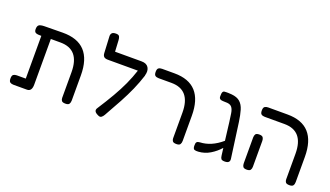

<svg xmlns="http://www.w3.org/2000/svg" viewBox="-69 -1225 2970 1727"><g transform="rotate(20 1416.0 -362.0)"><path d="M100 10Q80 10 67.5 1.5Q55 -7 55 -35Q55 -63 67.5 -71.5Q80 -80 99 -80H185V-489Q148 -488 132 -495.5Q116 -503 116 -529Q116 -557 129 -568Q142 -579 181 -580L355 -582Q641 -585 641 -276V-36Q641 -16 632.5 -3Q624 10 597 10Q569 10 560.5 -1.5Q552 -13 552 -29V-274Q552 -492 367 -492H275V-55Q275 10 229 10Z M907 7Q857 -16 881 -51Q938 -139 980.5 -212.5Q1023 -286 1054 -353.5Q1085 -421 1108 -492H821Q795 -492 783 -503Q771 -514 770 -539L762 -695Q761 -713 771 -725.5Q781 -738 810 -738Q836 -738 843 -724.5Q850 -711 851 -691L857 -582H1111Q1159 -582 1178 -551.5Q1197 -521 1183 -473H1184Q1160 -398 1129.5 -329Q1099 -260 1058.5 -185Q1018 -110 965 -17Q955 1 941.5 10Q928 19 907 7Z M1659 10Q1631 10 1622.5 -1.5Q1614 -13 1614 -29V-274Q1614 -492 1429 -492H1308Q1287 -492 1274.5 -500.5Q1262 -509 1262 -537Q1262 -565 1274.5 -573.5Q1287 -582 1307 -582H1426Q1703 -582 1703 -276V-36Q1703 -16 1694.5 -3Q1686 10 1659 10Z M1868 7Q1844 9 1830.5 3.5Q1817 -2 1816 -30Q1815 -57 1823.5 -66.5Q1832 -76 1853 -77Q1960 -81 2060 -167L2039 -339Q2033 -386 2027.5 -420Q2022 -454 2008 -473Q1994 -492 1963 -495Q1938 -496 1922 -496.5Q1906 -497 1898 -501Q1882 -508 1883 -530L1884 -553Q1885 -568 1892.5 -575.5Q1900 -583 1923 -582Q1927 -582 1940.5 -582Q1954 -582 1974 -580Q2027 -575 2055.5 -549.5Q2084 -524 2097.5 -478.5Q2111 -433 2120 -369L2166 -33Q2172 9 2121 9Q2094 9 2086.5 -1.5Q2079 -12 2077 -31L2068 -102Q2029 -58 1978.5 -27.5Q1928 3 1868 7Z M2741 10Q2713 10 2704.5 -1.5Q2696 -13 2696 -29V-274Q2696 -492 2511 -492H2323Q2303 -492 2290.5 -500.5Q2278 -509 2278 -537Q2278 -565 2290.5 -573.5Q2303 -582 2322 -582H2508Q2785 -582 2785 -276V-36Q2785 -16 2776.5 -3Q2768 10 2741 10ZM2331 10Q2304 10 2296 -3Q2288 -16 2288 -35V-282Q2288 -301 2296 -313.5Q2304 -326 2332 -326Q2359 -326 2367.5 -313Q2376 -300 2376 -281V-34Q2376 -15 2367.5 -2.5Q2359 10 2331 10Z"/></g></svg>

Font: Fredoka
Style: Regular
Weight: 400
Designer: Ben Nathan
Foundry: Milena B. Brandão, Ben Nathan
Version: Version 2.001